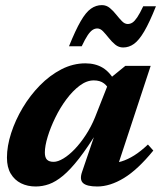

<svg xmlns="http://www.w3.org/2000/svg" viewBox="-20 -698 614 732"><path d="M293 -43 348 -204.5H356.5Q315 -137 281.8 -94.2Q248.5 -51.5 220.5 -28.2Q192.5 -5 167.2 4Q142 13 116 13Q85 13 60.2 0.8Q35.5 -11.5 21 -35.8Q6.5 -60 6.5 -97Q6.5 -141 22.5 -190.5Q38.5 -240 66.5 -287Q94.5 -334 132.2 -372.5Q170 -411 214.2 -433.8Q258.5 -456.5 305.5 -456.5Q344 -456.5 372 -439.5Q400 -422.5 421 -383.5L398 -350Q391.5 -368.5 376.5 -380Q361.5 -391.5 337.5 -391.5Q310.5 -391.5 283.8 -371.5Q257 -351.5 233 -319.2Q209 -287 190.8 -249.5Q172.5 -212 161.8 -176.8Q151 -141.5 151 -116.5Q151 -97.5 159.2 -89.2Q167.5 -81 184.5 -81Q200.5 -81 221.8 -93.8Q243 -106.5 265 -129.5Q287 -152.5 307.2 -183.5Q327.5 -214.5 342 -250L401.5 -401L458 -447H554.5L419 -36L397 -75.5Q420.5 -75.5 443.8 -82.8Q467 -90 491.8 -105.5Q516.5 -121 544 -147L564.5 -124Q505.5 -51.5 452.5 -19.2Q399.5 13 351 13Q311 13 296.8 0Q282.5 -13 293 -43ZM574.5 -674Q550 -612.5 530 -578.5Q510 -544.5 491 -530.8Q472 -517 449.5 -517Q432.5 -517 419.2 -528Q406 -539 394.8 -553.2Q383.5 -567.5 373 -578.5Q362.5 -589.5 351 -589.5Q341.5 -589.5 332.8 -583.8Q324 -578 314.2 -563.5Q304.5 -549 291.5 -521.5H243Q268 -583.5 287.8 -617.5Q307.5 -651.5 326.8 -665Q346 -678.5 368.5 -678.5Q385.5 -678.5 398.8 -667.5Q412 -656.5 423.2 -642.2Q434.5 -628 445 -617.2Q455.5 -606.5 467 -606.5Q476.5 -606.5 485 -612Q493.5 -617.5 503.2 -632Q513 -646.5 526 -674Z"/></svg>

Font: Newsreader 16pt 16pt
Style: Bold Italic
Weight: 700
Italic angle: -17°
Version: Version 1.003